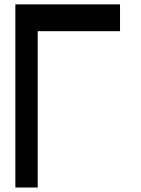

<svg xmlns="http://www.w3.org/2000/svg" viewBox="-20 -835 631 860"><path d="M48.8 4.9V-815.4H517.6V-695.3H148.9V4.9Z"/></svg>

Font: Gap Sans
Style: Black
Weight: 400
Designer: Alexandre Liziard and Etienne Ozeray
Foundry: Interstices.io
Version: Version 1.6.1 - December 3. 2014